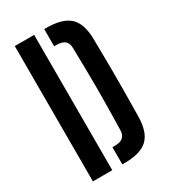

<svg xmlns="http://www.w3.org/2000/svg" viewBox="-196 -892 863 983"><g transform="rotate(-30 236.0 -400.0)"><path d="M55.5 0V-800H170V0ZM229.5 0V-101.5H242.5Q276.5 -101.5 292.2 -115.2Q308 -129 308.5 -157.5Q310 -223 311 -282.8Q312 -342.5 312 -400.5Q312 -458.5 311 -518.5Q310 -578.5 308.5 -643.5Q308 -671.5 291.8 -685Q275.5 -698.5 240 -698.5H229.5V-800H240Q336 -800 378.8 -760.8Q421.5 -721.5 423 -631Q424.5 -548.5 425 -474.5Q425.5 -400.5 425 -326.2Q424.5 -252 423 -169.5Q421.5 -79 379.2 -39.5Q337 0 242.5 0Z"/></g></svg>

Font: Big Shoulders Stencil Text Thin
Style: Bold
Weight: 700
Version: Version 2.001